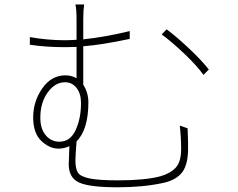

<svg xmlns="http://www.w3.org/2000/svg" viewBox="-20 -794 1040 839"><path d="M156.2 -279.3Q156.2 -230.5 180.2 -202.6Q204.1 -174.8 239.3 -174.8Q287.1 -174.8 310.5 -225.6Q334 -276.4 334 -343.8Q334 -384.8 314.5 -409.7Q294.9 -434.6 264.6 -434.6Q220.7 -434.6 188.5 -390.1Q156.2 -345.7 156.2 -279.3ZM765.6 -245.1 799.8 -233.4Q802.7 -165 801.8 -135.7Q799.8 -67.4 772 -36.1Q744.1 -4.9 690.4 5.9Q603.5 24.4 495.1 24.4Q370.1 24.4 325.2 3.4Q280.3 -17.6 280.3 -76.2Q280.3 -85 283.2 -155.3Q259.8 -144.5 235.4 -144.5Q196.3 -144.5 160.6 -178.2Q125 -211.9 125 -281.2Q125 -350.6 164.6 -407.7Q204.1 -464.8 266.6 -464.8Q292 -464.8 314.5 -452.1V-588.9Q305.7 -588.9 288.6 -588.4Q271.5 -587.9 263.7 -587.9Q178.7 -587.9 110.4 -598.6V-631.8Q188.5 -618.2 262.7 -618.2Q281.2 -618.2 314.5 -620.1V-710.9Q314.5 -752 309.6 -774.4H347.7Q343.8 -747.1 343.8 -710.9V-622.1Q438.5 -631.8 546.9 -658.2V-624Q422.9 -597.7 343.8 -591.8V-423.8Q366.2 -388.7 366.2 -346.7Q366.2 -228.5 314.5 -175.8Q309.6 -112.3 309.6 -92.8Q309.6 -55.7 320.8 -39.1Q332 -22.5 371.6 -14.2Q411.1 -5.9 496.1 -5.9Q613.3 -5.9 679.7 -23.4Q724.6 -36.1 748 -61.5Q771.5 -86.9 771.5 -142.6Q771.5 -193.4 765.6 -245.1ZM686.5 -643.6 708 -666Q750 -634.8 805.2 -583Q860.4 -531.2 892.6 -490.2L869.1 -466.8Q839.8 -507.8 784.7 -560.1Q729.5 -612.3 686.5 -643.6Z"/></svg>

Font: GenEi Gothic M ExtraLight
Style: Regular
Weight: 200
Designer: o_tamon (Modified); [Source Han Sans]
Ryoko NISHIZUKA  (kana & ideographs); Paul D. Hunt (Latin, Greek & Cyrillic); Wenl
Version: Version 1.1a;Original Version 1.004